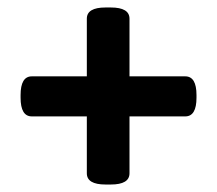

<svg xmlns="http://www.w3.org/2000/svg" viewBox="-20 -493 580 513"><path d="M262 0Q212 0 212 -30V-182H65Q35 -182 35 -232V-239Q35 -289 65 -289H212V-443Q212 -473 262 -473H276Q326 -473 326 -443V-289H475Q505 -289 505 -239V-232Q505 -182 475 -182H326V-30Q326 0 276 0Z"/></svg>

Font: Asap Semi Condensed
Style: Bold
Weight: 700
Width: 4
Designer: Pablo Cosgaya
Foundry: Omnibus-Type
Version: Version 3.001; ttfautohint (v1.8.4.7-5d5b)